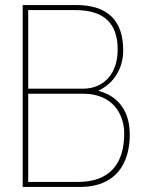

<svg xmlns="http://www.w3.org/2000/svg" viewBox="-20 -742 615 762"><path d="M310 -370C428 -370 473 -288 473 -212C473 -93 416 -20 290 -20H92V-370ZM278 -702C399 -702 447 -644 447 -545C447 -447 390 -390 309 -390H92V-702ZM298 0C439 0 495 -92 495 -208C495 -299 451 -360 372 -381V-383C435 -413 469 -474 469 -542C469 -662 406 -722 282 -722H70V0Z"/></svg>

Font: Perun Thin
Style: Regular
Weight: 100
Foundry: Copyright (c) Stefan Peev, Context Ltd, 2016
Version: Version 1.089